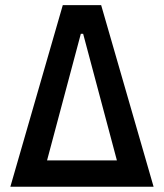

<svg xmlns="http://www.w3.org/2000/svg" viewBox="-20 -713 626 733"><path d="M19.5 0 219.7 -693.4H366.2L566.4 0H453.1L297.4 -584H288.6L132.8 0ZM85.4 0V-100.6H495.6V0Z"/></svg>

Font: Cascadia Mono Medium
Style: Regular
Weight: 500
Monospace: yes
Designer: Aaron Bell
Foundry: Saja Typeworks
Version: Version 2407.024